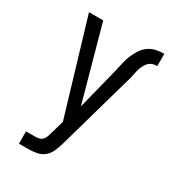

<svg xmlns="http://www.w3.org/2000/svg" viewBox="-180 -631 859 948"><g transform="rotate(30 250.0 -156.5)"><path d="M129 215H76V145H129Q139 145 150 142.5Q161 140 168.5 132.5Q176 125 180 115Q184 105 187 94L210 13L51 -520H132L249 -97L309 -336Q315 -359 319.5 -382Q324 -405 333 -427Q342 -449 355 -469.5Q368 -490 387 -504Q406 -518 429.5 -523Q453 -528 476 -528V-458Q465 -458 453.5 -455.5Q442 -453 433 -445.5Q424 -438 418 -428Q412 -418 407.5 -407.5Q403 -397 400.5 -385.5Q398 -374 395.5 -362.5Q393 -351 390.5 -340Q388 -329 384 -318L262 113Q255 136 245 157.5Q235 179 216.5 193Q198 207 175 211Q152 215 129 215Z"/></g></svg>

Font: Iosevka srxl
Style: Regular
Weight: 400
Monospace: yes
Designer: Belleve Invis
Foundry: Belleve Invis
Version: Version 33.0.1; ttfautohint (v1.8.3)